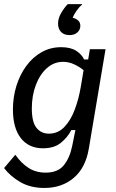

<svg xmlns="http://www.w3.org/2000/svg" viewBox="-30 -741 567 940"><path d="M187.5 179.2Q118.3 179.2 68.8 150Q19.2 120.8 -10 81.7L45 16.7Q74.2 58.3 110 81.2Q145.8 104.2 193.3 104.2Q253.3 104.2 282.5 67.9Q311.7 31.7 323.3 -25.8L339.2 -104.2H319.2Q300.8 -68.3 267.9 -41.7Q235 -15 180.8 -15Q110.8 -15 72.1 -64.6Q33.3 -114.2 33.3 -205Q33.3 -265.8 50.4 -320.8Q67.5 -375.8 98.8 -418.3Q130 -460.8 173.3 -485.4Q216.7 -510 269.2 -510Q315.8 -510 343.3 -492.1Q370.8 -474.2 381.7 -450H401.7L410 -500H486.7L405 -14.2Q389.2 80.8 330.8 130Q272.5 179.2 187.5 179.2ZM209.2 -86.7Q254.2 -86.7 285.4 -119.6Q316.7 -152.5 336.2 -205Q355.8 -257.5 365.8 -317.5L379.2 -397.5Q357.5 -415 331.7 -426.7Q305.8 -438.3 279.2 -438.3Q234.2 -438.3 199.6 -407.5Q165 -376.7 145.4 -324.6Q125.8 -272.5 125.8 -210Q125.8 -143.3 148.8 -115Q171.7 -86.7 209.2 -86.7ZM310.8 -569.2Q283.3 -569.2 268.8 -584.6Q254.2 -600 254.2 -625.8Q254.2 -650.8 268.8 -676.2Q283.3 -701.7 301.7 -720.8H371.7V-718.3Q358.3 -707.5 344.6 -687.9Q330.8 -668.3 325.8 -654.2Q340.8 -650.8 352.1 -641.2Q363.3 -631.7 363.3 -614.2Q363.3 -595.8 349.2 -582.5Q335 -569.2 310.8 -569.2Z"/></svg>

Font: Familjen Grotesk
Style: Italic
Weight: 400
Italic angle: -9.46201°
Designer: Anders Wikstroem, Jonas Baeckman, Matilda Gysing, Kristian Moeller
Foundry: Familjen STHLM AB
Version: Version 2.000